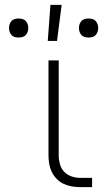

<svg xmlns="http://www.w3.org/2000/svg" viewBox="-20 -768 440 788"><path d="M358 0H309Q292 0 274.5 -3Q257 -6 241 -13.5Q225 -21 212.5 -34Q200 -47 192.5 -62.5Q185 -78 182 -95.5Q179 -113 179 -130V-520H221V-130Q221 -112 226 -94Q231 -76 243.5 -63Q256 -50 273.5 -44Q291 -38 309 -38H358ZM344 -614Q336 -614 328 -616Q320 -618 314.5 -624Q309 -630 306.5 -637.5Q304 -645 304 -653Q304 -661 306.5 -668.5Q309 -676 314.5 -682Q320 -688 328 -690Q336 -692 344 -692Q352 -692 359.5 -690Q367 -688 372.5 -682Q378 -676 380.5 -668.5Q383 -661 383 -653Q383 -645 380.5 -637.5Q378 -630 372.5 -624Q367 -618 359.5 -616Q352 -614 344 -614ZM56 -614Q48 -614 40.5 -616Q33 -618 27.5 -624Q22 -630 19.5 -637.5Q17 -645 17 -653Q17 -661 19.5 -668.5Q22 -676 27.5 -682Q33 -688 40.5 -690Q48 -692 56 -692Q64 -692 72 -690Q80 -688 85.5 -682Q91 -676 93.5 -668.5Q96 -661 96 -653Q96 -645 93.5 -637.5Q91 -630 85.5 -624Q80 -618 72 -616Q64 -614 56 -614ZM176 -600 187 -748H233L214 -600Z"/></svg>

Font: Iosevka Aile Extralight
Style: Regular
Weight: 200
Designer: Belleve Invis
Foundry: Belleve Invis
Version: Version 31.1.0; ttfautohint (v1.8.4)